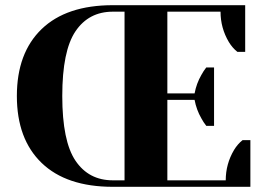

<svg xmlns="http://www.w3.org/2000/svg" viewBox="-20 -720 1025 740"><path d="M45 -350Q45 -516 140.5 -608Q236 -700 415 -700H925V-520H895Q876 -535 862 -558Q830 -612 830 -675H625V-360H730Q737 -398 756 -431Q764 -446 775 -460H805V-235H775Q764 -249 756 -264Q737 -297 730 -335H625V-25H850Q850 -88 882 -142Q896 -165 915 -180H945V0H415Q236 0 140.5 -92Q45 -184 45 -350ZM460 -25V-675H415Q322 -675 271 -599.5Q220 -524 220 -350Q220 -176 271 -100.5Q322 -25 415 -25Z"/></svg>

Font: Yeseva One
Style: Regular
Weight: 400
Designer: Jovanny Lemonad
Foundry: Jovanny Lemonad
Version: Version 2.000